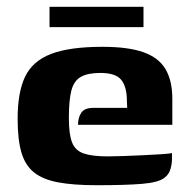

<svg xmlns="http://www.w3.org/2000/svg" viewBox="-20 -540 554 566"><path d="M266 6Q196 6 151 -2.5Q106 -11 80 -32Q54 -53 43 -91Q32 -129 32 -190Q32 -268 54 -314Q76 -360 130.5 -381Q185 -402 282 -402Q358 -402 403 -386Q448 -370 468 -336Q488 -302 488 -249V-172H210Q210 -193 219.5 -207.5Q229 -222 255 -222H355L354 -243Q354 -284 337.5 -304.5Q321 -325 276 -325Q239 -325 218.5 -313.5Q198 -302 190.5 -273.5Q183 -245 183 -192Q183 -144 192.5 -120Q202 -96 227 -87.5Q252 -79 298 -79Q315 -79 344 -80Q373 -81 403.5 -82.5Q434 -84 457.5 -85.5Q481 -87 487 -89V-71Q487 -57 482.5 -41.5Q478 -26 465 -16Q447 -2 398.5 2Q350 6 266 6ZM126 -460V-520H403V-460Z"/></svg>

Font: Genos Thin
Style: Bold
Weight: 700
Version: Version 1.010